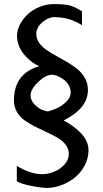

<svg xmlns="http://www.w3.org/2000/svg" viewBox="-20 -755 507 948"><path d="M217.8 -204.1V-205.1Q242.2 -211.4 266.1 -223.1Q290 -234.9 309.6 -255.1Q329.1 -275.4 329.1 -297.9Q329.1 -317.9 318.6 -335.4Q308.1 -353 293 -363.5Q277.8 -374 262.7 -380.1Q247.6 -386.2 236.8 -386.2Q206.1 -386.2 168.5 -350.1Q130.9 -314 130.9 -283.2Q130.9 -259.3 152.3 -237.5Q173.8 -215.8 195.8 -210ZM253.9 -669.9 252.9 -670.9Q219.2 -670.9 189.2 -645.3Q159.2 -619.6 159.2 -587.9Q159.2 -564 173.3 -543.7Q187.5 -523.4 210 -508.1Q232.4 -492.7 259.5 -478Q286.6 -463.4 313.7 -447.3Q340.8 -431.2 363.3 -412.8Q385.7 -394.5 399.9 -368.4Q414.1 -342.3 414.1 -311Q414.1 -226.6 312 -169.9L293.9 -160.2Q316.4 -148.9 336.4 -134.5Q356.4 -120.1 375.5 -101.8Q394.5 -83.5 405.8 -60.5Q417 -37.6 417 -14.2Q417 25.9 398.4 61.5Q379.9 97.2 350.3 121.1Q320.8 145 284.2 158.9Q247.6 172.9 211.9 172.9Q185.1 172.9 133.3 162.6Q81.5 152.3 63 140.1V64Q130.4 105 188 105Q217.8 105 248 92.5Q278.3 80.1 299.1 56.6Q319.8 33.2 319.8 5.9Q319.8 -19 304.9 -39.3Q290 -59.6 266.1 -73.7Q242.2 -87.9 213.4 -101.1Q184.6 -114.3 155.5 -128.7Q126.5 -143.1 102.5 -159.9Q78.6 -176.8 63.7 -202.1Q48.8 -227.5 48.8 -258.8Q48.8 -392.1 173.8 -428.2Q129.9 -447.3 96.9 -488.5Q64 -529.8 64 -579.1Q64 -605.5 78.1 -633.3Q92.3 -661.1 116 -683.6Q139.6 -706.1 174.1 -720.5Q208.5 -734.9 245.1 -734.9Q296.9 -734.9 323.2 -728.3Q349.6 -721.7 384.8 -699.2V-630.9Q322.8 -669.9 253.9 -669.9Z"/></svg>

Font: Perun
Style: Regular
Weight: 400
Version: Version 1.0000